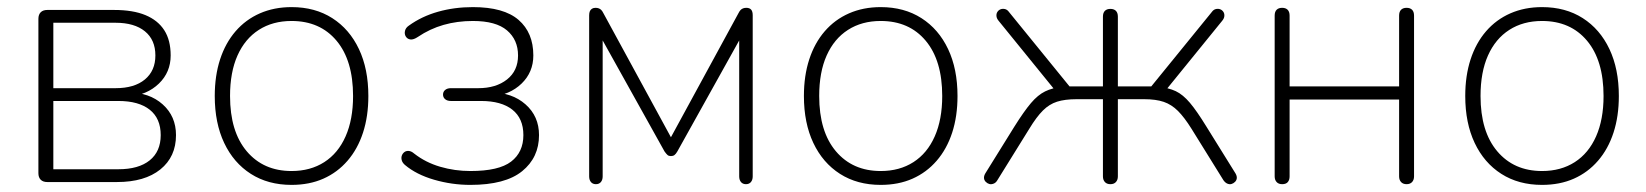

<svg xmlns="http://www.w3.org/2000/svg" viewBox="-20 -512 4629 540"><path d="M113 0Q101 0 94.5 -6.5Q88 -13 88 -25V-459Q88 -471 94.5 -477.5Q101 -484 113 -484H301Q354 -484 389 -469.5Q424 -455 442 -427Q460 -399 460 -356Q460 -309 427 -277Q394 -245 341 -240V-252Q400 -252 437.5 -218.5Q475 -185 475 -132Q475 -71 431 -35.5Q387 0 309 0ZM130 -36H313Q370 -36 401 -61Q432 -86 432 -132Q432 -179 401 -203.5Q370 -228 313 -228H130ZM130 -264H305Q358 -264 387.5 -288.5Q417 -313 417 -356Q417 -400 387.5 -424Q358 -448 305 -448H130Z M800 8Q734 8 685.5 -23Q637 -54 610.5 -110Q584 -166 584 -242Q584 -299 599 -345Q614 -391 642.5 -424Q671 -457 711 -474.5Q751 -492 800 -492Q866 -492 914.5 -461Q963 -430 989.5 -374Q1016 -318 1016 -242Q1016 -185 1001 -139Q986 -93 957.5 -60Q929 -27 889.5 -9.5Q850 8 800 8ZM800 -31Q853 -31 892 -56Q931 -81 952 -128.5Q973 -176 973 -242Q973 -342 926.5 -397.5Q880 -453 800 -453Q747 -453 708 -428Q669 -403 648 -356Q627 -309 627 -242Q627 -142 674 -86.5Q721 -31 800 -31Z M1303 8Q1251 8 1201 -6.5Q1151 -21 1119 -48Q1112 -54 1110 -61Q1108 -68 1110 -74Q1112 -80 1117 -84Q1122 -88 1129.5 -87.5Q1137 -87 1145 -80Q1177 -55 1218 -43Q1259 -31 1303 -31Q1383 -31 1417.5 -57.5Q1452 -84 1452 -132Q1452 -179 1421 -203.5Q1390 -228 1333 -228H1248Q1238 -228 1232 -233Q1226 -238 1226 -246Q1226 -254 1232 -259Q1238 -264 1248 -264H1325Q1375 -264 1406 -288.5Q1437 -313 1437 -356Q1437 -400 1406 -426.5Q1375 -453 1310 -453Q1266 -453 1227.5 -442Q1189 -431 1155 -408Q1143 -400 1134.5 -401Q1126 -402 1121.5 -409Q1117 -416 1119 -425Q1121 -434 1130 -440Q1166 -466 1212 -479Q1258 -492 1310 -492Q1397 -492 1438.5 -456Q1480 -420 1480 -356Q1480 -309 1447 -277Q1414 -245 1361 -240V-252Q1420 -252 1458 -218.5Q1496 -185 1496 -132Q1496 -69 1448.5 -30.5Q1401 8 1303 8Z M1656 6Q1647 6 1642 0Q1637 -6 1637 -16V-469Q1637 -476 1639 -480.5Q1641 -485 1645 -487.5Q1649 -490 1655 -490Q1660 -490 1664 -488.5Q1668 -487 1671 -484Q1674 -481 1677 -475L1867 -126L2057 -475Q2060 -481 2063 -484Q2066 -487 2070 -488.5Q2074 -490 2079 -490Q2088 -490 2092.5 -485Q2097 -480 2097 -469V-16Q2097 -6 2092 0Q2087 6 2078 6Q2069 6 2064 0Q2059 -6 2059 -16V-436H2080L1885 -86Q1881 -79 1877 -76Q1873 -73 1867 -73Q1861 -73 1857.5 -76Q1854 -79 1849 -86L1654 -436H1675V-16Q1675 -6 1670 0Q1665 6 1656 6Z M2457 8Q2391 8 2342.5 -23Q2294 -54 2267.5 -110Q2241 -166 2241 -242Q2241 -299 2256 -345Q2271 -391 2299.5 -424Q2328 -457 2368 -474.5Q2408 -492 2457 -492Q2523 -492 2571.5 -461Q2620 -430 2646.5 -374Q2673 -318 2673 -242Q2673 -185 2658 -139Q2643 -93 2614.5 -60Q2586 -27 2546.5 -9.5Q2507 8 2457 8ZM2457 -31Q2510 -31 2549 -56Q2588 -81 2609 -128.5Q2630 -176 2630 -242Q2630 -342 2583.5 -397.5Q2537 -453 2457 -453Q2404 -453 2365 -428Q2326 -403 2305 -356Q2284 -309 2284 -242Q2284 -142 2331 -86.5Q2378 -31 2457 -31Z M3103 6Q3093 6 3087.5 0Q3082 -6 3082 -16V-233H3008Q2975 -233 2953 -226Q2931 -219 2913 -201Q2895 -183 2875 -150L2785 -5Q2781 2 2774.5 4.5Q2768 7 2762.5 5.5Q2757 4 2752.5 -0.5Q2748 -5 2747.5 -11Q2747 -17 2751 -24L2833 -156Q2860 -199 2879.5 -222Q2899 -245 2919.5 -255Q2940 -265 2968 -268L2949 -256L2789 -453Q2783 -460 2782.5 -467Q2782 -474 2785.5 -479Q2789 -484 2794.5 -486Q2800 -488 2806.5 -486.5Q2813 -485 2818 -478L2988 -269H3082V-465Q3082 -476 3087.5 -481.5Q3093 -487 3103 -487Q3113 -487 3118.5 -481.5Q3124 -476 3124 -465V-269H3218L3388 -478Q3393 -485 3399.5 -486.5Q3406 -488 3411.5 -486Q3417 -484 3420.5 -479Q3424 -474 3423.5 -467Q3423 -460 3417 -453L3257 -256L3238 -268Q3267 -265 3287 -255.5Q3307 -246 3326.5 -223Q3346 -200 3373 -156L3455 -24Q3459 -17 3458.5 -11Q3458 -5 3453.5 -0.5Q3449 4 3443.5 5.5Q3438 7 3432 4.5Q3426 2 3421 -5L3331 -150Q3311 -182 3293 -200Q3275 -218 3253 -225.5Q3231 -233 3198 -233H3124V-16Q3124 -6 3118.5 0Q3113 6 3103 6Z M3586 6Q3576 6 3570.5 0Q3565 -6 3565 -16V-468Q3565 -479 3570.5 -484.5Q3576 -490 3586 -490Q3596 -490 3601.5 -484.5Q3607 -479 3607 -468V-269H3915V-468Q3915 -479 3920.5 -484.5Q3926 -490 3936 -490Q3946 -490 3951.5 -484.5Q3957 -479 3957 -468V-16Q3957 -6 3951.5 0Q3946 6 3936 6Q3926 6 3920.5 0Q3915 -6 3915 -16V-232H3607V-16Q3607 -6 3602 0Q3597 6 3586 6Z M4317 8Q4251 8 4202.5 -23Q4154 -54 4127.5 -110Q4101 -166 4101 -242Q4101 -299 4116 -345Q4131 -391 4159.5 -424Q4188 -457 4228 -474.5Q4268 -492 4317 -492Q4383 -492 4431.5 -461Q4480 -430 4506.5 -374Q4533 -318 4533 -242Q4533 -185 4518 -139Q4503 -93 4474.5 -60Q4446 -27 4406.5 -9.5Q4367 8 4317 8ZM4317 -31Q4370 -31 4409 -56Q4448 -81 4469 -128.5Q4490 -176 4490 -242Q4490 -342 4443.5 -397.5Q4397 -453 4317 -453Q4264 -453 4225 -428Q4186 -403 4165 -356Q4144 -309 4144 -242Q4144 -142 4191 -86.5Q4238 -31 4317 -31Z"/></svg>

Font: Nunito ExtraLight
Style: Regular
Weight: 200
Designer: Vernon Adams
Foundry: Vernon Adams
Version: Version 3.602